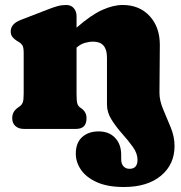

<svg xmlns="http://www.w3.org/2000/svg" viewBox="-20 -517 726 770"><path d="M409 -97.5V-286Q409 -350 354 -350Q337.5 -350 320.2 -345Q303 -340 287 -326V-142Q287 -113.5 289.8 -103Q292.5 -92.5 300 -87L308 -81Q327 -67 327 -43Q327 0 285 0H76Q54.5 0 41.8 -11.5Q29 -23 29 -43Q29 -58 35.5 -68.5Q42 -79 54 -87L61 -92Q68 -97.5 71.5 -107Q75 -116.5 75 -142V-305Q75 -327.5 69.5 -335.8Q64 -344 55 -349L48 -353Q37 -360 30 -368.5Q23 -377 23 -391Q23 -421.5 63 -437L169 -478Q194.5 -488 211 -492.5Q227.5 -497 246 -497Q265 -497 276 -484.2Q287 -471.5 287 -452V-406Q344.5 -456.5 389.2 -476.8Q434 -497 472 -497Q539 -497 580 -452.8Q621 -408.5 621 -337L619.5 -144.5Q619.5 -113.5 634.5 -78.2Q649.5 -43 664.8 -5.8Q680 31.5 680 68.5Q680 142.5 625.5 187.8Q571 233 477 233Q412 233 369.2 214Q326.5 195 305.2 164.5Q284 134 284 99Q284 56 309.2 33Q334.5 10 375.5 10Q417.5 10 441.8 36Q466 62 466 103.5V121.5Q466 140 475.2 150Q484.5 160 499.5 160Q531.5 160 531.5 123.5Q531.5 98.5 513 72.5Q494.5 46.5 470.2 19.5Q446 -7.5 427.5 -36.8Q409 -66 409 -97.5Z"/></svg>

Font: Fraunces 9pt S100 Black
Style: Regular
Weight: 900
Version: Version 1.000; ttfautohint (v1.8.3)